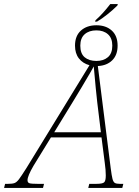

<svg xmlns="http://www.w3.org/2000/svg" viewBox="-83 -922 681 942"><path d="M386 -823Q421 -854 458 -902H495L493 -895Q472 -874 444.5 -852Q417 -830 393 -816H383ZM-58 -20H-44Q-22 -20 -11.5 -24Q-1 -28 10 -42.5Q21 -57 47 -98L356 -602Q323 -611 304 -635.5Q285 -660 285 -698Q285 -746 314 -772Q343 -798 390 -798Q437 -798 465.5 -772Q494 -746 494 -698Q494 -652 467.5 -626Q441 -600 397 -598L460 -98Q465 -59 469 -44Q473 -29 480.5 -24.5Q488 -20 505 -20H522L517 0H350L355 -20H389Q419 -20 427.5 -27Q436 -34 436 -61Q436 -88 431 -123L415 -248H167L81 -108Q52 -58 52 -38Q52 -26 61.5 -23Q71 -20 102 -20H133L128 0H-63ZM468 -698Q468 -735 446.5 -754Q425 -773 390 -773Q354 -773 332.5 -754Q311 -735 311 -698Q311 -659 332.5 -641Q354 -623 390 -623Q425 -623 446.5 -641.5Q468 -660 468 -698ZM412 -273 394 -421Q388 -472 377 -596Q368 -581 359 -564Q317 -492 276 -425L183 -273Z"/></svg>

Font: Noto Serif NarrowThin
Style: Italic
Weight: 250
Width: 4
Italic angle: -12°
Designer: Monotype Design Team
Foundry: Monotype Imaging Inc.
Version: Version 1.001